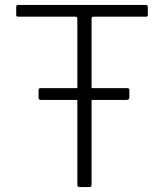

<svg xmlns="http://www.w3.org/2000/svg" viewBox="-20 -762 668 782"><path d="M582 -734C582 -739.3 579.3 -742 574 -742H54C48.7 -742 46 -739.3 46 -734V-702C46 -698.7 46.7 -696.5 48 -695.5C49.3 -694.5 51.7 -694 55 -694H285C289 -694 291.7 -693.5 293 -692.5C294.3 -691.5 295 -689 295 -685V-403H144C139.3 -403 137 -399.7 137 -393V-366C137 -362 137.7 -359.2 139 -357.5C140.3 -355.8 143.3 -355 148 -355H295V-11C295 -6.3 295.8 -3.3 297.5 -2C299.2 -0.7 302 0 306 0H343C347 0 349.7 -0.8 351 -2.5C352.3 -4.2 353 -7 353 -11V-355H493C498.3 -355 502 -355.8 504 -357.5C506 -359.2 507 -362.3 507 -367V-395C507 -400.3 504.3 -403 499 -403H353V-685C353 -689 353.7 -691.5 355 -692.5C356.3 -693.5 359 -694 363 -694H573C576.3 -694 578.7 -694.5 580 -695.5C581.3 -696.5 582 -698.7 582 -702Z"/></svg>

Font: Libre Franklin ExtraLight
Style: Regular
Weight: 275
Designer: Pablo Impallari, Rodrigo Fuenzalida
Foundry: Impallari Type
Version: Version 1.002; ttfautohint (v1.5)